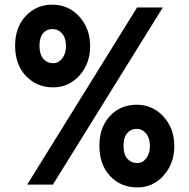

<svg xmlns="http://www.w3.org/2000/svg" viewBox="-20 -799 820 831"><path d="M210 -420.9Q139.2 -420.9 92.3 -470.2Q45.4 -519.5 45.4 -601.1Q45.4 -680.7 91.3 -729.7Q137.2 -778.8 206.5 -778.8Q276.4 -778.8 323.2 -727.3Q370.1 -675.8 370.1 -599.1Q370.1 -523.9 324.2 -472.4Q278.3 -420.9 210 -420.9ZM97.7 0 573.2 -766.6H684.6L209 0ZM210 -525.4Q233.4 -525.4 249.5 -546.4Q265.6 -567.4 265.6 -599.1Q265.6 -634.3 248.8 -653.8Q231.9 -673.3 206.5 -673.3Q182.1 -673.3 166.5 -655Q150.9 -636.7 150.9 -601.1Q150.9 -564 167.5 -544.7Q184.1 -525.4 210 -525.4ZM574.2 12.2Q502.9 12.2 456.5 -37.1Q410.2 -86.4 410.2 -168Q410.2 -248 455.8 -296.9Q501.5 -345.7 571.3 -345.7Q641.1 -345.7 687.7 -294.2Q734.4 -242.7 734.4 -166.5Q734.4 -91.8 688.5 -39.8Q642.6 12.2 574.2 12.2ZM574.2 -93.3Q597.7 -93.3 613.3 -114.3Q628.9 -135.3 628.9 -166.5Q628.9 -200.7 612.5 -220.9Q596.2 -241.2 571.3 -241.2Q546.4 -241.2 530.5 -222.4Q514.6 -203.6 514.6 -168Q514.6 -130.9 531.2 -112.1Q547.9 -93.3 574.2 -93.3Z"/></svg>

Font: Acari Sans Neue Black
Style: Regular
Weight: 900
Designer: Alfredo Marco Pradil
Foundry: Alfredo Marco Pradil
Version: Version 1.045;June 16, 2019;FontCreator 11.5.0.2425 64-bit; 